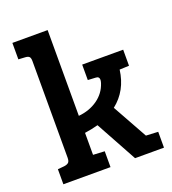

<svg xmlns="http://www.w3.org/2000/svg" viewBox="-131 -812 818 911"><g transform="rotate(-20 278.0 -356.5)"><path d="M95 -112V-599Q95 -615 89.5 -621Q84 -627 70 -628L35 -630V-713H213V-280Q268 -285 309 -314Q350 -343 365 -390Q368 -400 368 -406Q368 -423 349 -423L311 -425V-503H518V-422L470 -420Q457 -318 382 -259L480 -83L541 -80V0H395L281 -208Q248 -199 213 -194V-83H214L271 -80V0H33V-76L66 -79Q81 -81 88 -87.5Q95 -94 95 -112Z"/></g></svg>

Font: Bree Serif
Style: Regular
Weight: 400
Designer: Veronika Burian, Jos Scaglione
Foundry: TypeTogether
Version: Version 1.002